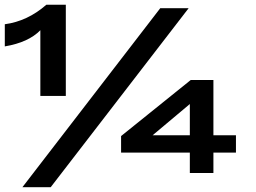

<svg xmlns="http://www.w3.org/2000/svg" viewBox="-40 -720 1067 799"><path d="M127.9 -594.2Q78.6 -543.5 -20 -526.9V-619.1Q74.7 -631.8 152.8 -700.2H233.9V-320.8H127.9ZM53.2 59.1 627 -686H745.1L170.9 59.1ZM463.9 -85V-153.8L753.9 -387.2H848.1V-157.2H941.9V-85H848.1V0H750V-85ZM595.2 -157.2H750V-287.1Z"/></svg>

Font: Messapia Bold
Style: Regular
Weight: 400
Designer: Luca Marsano
Foundry: Collletttivo
Version: Version 1.000;FEAKit 1.0